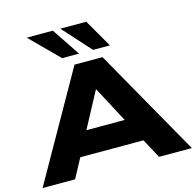

<svg xmlns="http://www.w3.org/2000/svg" viewBox="-141 -1084 1243 1220"><g transform="rotate(-15 481.0 -474.5)"><path d="M-10 0 389 -705H573L972 0H756L653 -192L740 -127H220L307 -192L204 0ZM479 -517 329 -236 288 -283H673L631 -236L482 -517ZM527 -765 361 -949H532L638 -765ZM324 -765 140 -949H312L435 -765Z"/></g></svg>

Font: Nunito Sans 10pt Expanded Black
Style: Regular
Weight: 900
Width: 7
Designer: Vernon Adams
Foundry: Vernon Adams
Version: Version 3.101;gftools[0.9.27]